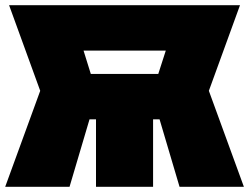

<svg xmlns="http://www.w3.org/2000/svg" viewBox="-20 -720 960 740"><path d="M570 0H350V-260H325L248 0H0L135 -370L15 -700H905L785 -370L920 0H672L595 -260H570ZM330 -435H590L619 -525H302Z"/></svg>

Font: Tektur SemiCondensed Black
Style: Regular
Weight: 900
Width: 4
Designer: Adam Jagosz
Foundry: Adam Jagosz
Version: Version 1.005;gftools[0.9.30]